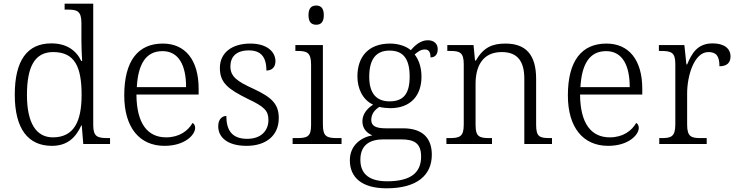

<svg xmlns="http://www.w3.org/2000/svg" viewBox="-20 -780 3992 1040"><path d="M261 10C344 10 390 -34 420 -100H423L431 0H576V-32H565C508 -32 485 -39 485 -103V-760H330V-728H346C397 -728 421 -721 421 -655V-557C421 -526 423 -485 425 -450H420C392 -508 340 -545 258 -545C127 -545 60 -452 60 -267C60 -81 133 10 261 10ZM268 -36C176 -35 126 -114 126 -265C126 -415 166 -498 268 -498C385 -498 422 -418 422 -266C422 -118 378 -37 268 -36Z M871 10C982 10 1037 -50 1037 -87C1037 -101 1031 -110 1023 -114C999 -72 952 -36 880 -36C780 -36 720 -110 719 -268H1056V-299C1056 -457 982 -544 862 -544C728 -544 653 -451 653 -263C653 -89 736 10 871 10ZM988 -308H721C728 -431 769 -503 860 -503C949 -503 988 -425 988 -308Z M1316 10C1420 10 1490 -45 1490 -140C1490 -213 1457 -251 1353 -299C1268 -338 1228 -363 1228 -420C1228 -471 1258 -507 1328 -507C1391 -507 1423 -474 1423 -398C1455 -398 1472 -418 1472 -449C1472 -497 1429 -544 1336 -544C1236 -544 1171 -494 1171 -412C1171 -332 1214 -298 1323 -244C1413 -202 1434 -179 1434 -130C1434 -72 1394 -28 1319 -28C1232 -28 1206 -80 1206 -152C1187 -152 1162 -138 1162 -96C1162 -37 1211 10 1316 10Z M1693 -646C1716 -646 1734 -658 1734 -698C1734 -738 1716 -750 1693 -750C1669 -750 1651 -738 1651 -698C1651 -658 1669 -646 1693 -646ZM1565 0H1830V-32H1809C1751 -32 1729 -39 1729 -105V-536H1580V-504H1590C1641 -504 1665 -497 1665 -431V-102C1665 -38 1643 -32 1585 -32H1565Z M2074 240C2239 240 2319 169 2319 58C2319 -30 2271 -85 2163 -85H2070C2017 -85 1991 -97 1991 -130C1991 -164 2011 -186 2035 -201C2047 -197 2077 -194 2093 -194C2207 -194 2263 -265 2263 -364C2263 -419 2247 -458 2226 -485C2245 -501 2259 -512 2282 -512C2305 -512 2312 -494 2312 -469C2339 -469 2351 -488 2351 -514C2351 -540 2334 -562 2297 -562C2255 -562 2223 -529 2205 -508C2183 -528 2141 -544 2093 -544C1976 -544 1916 -473 1916 -366C1916 -302 1943 -240 2001 -213C1969 -193 1943 -162 1943 -123C1943 -82 1969 -58 1997 -47C1935 -36 1875 8 1875 88C1875 183 1942 240 2074 240ZM2090 -231C2020 -231 1980 -273 1980 -364C1980 -462 2019 -506 2090 -506C2163 -506 2199 -463 2199 -365C2199 -269 2163 -231 2090 -231ZM2077 202C1965 202 1932 149 1932 85C1932 0 1990 -25 2057 -25H2152C2223 -25 2261 -5 2261 68C2261 150 2212 202 2077 202Z M2398 0H2645V-32H2635C2578 -32 2556 -38 2556 -102V-326C2556 -414 2589 -498 2698 -498C2788 -498 2820 -442 2820 -354V0H2970V-32H2960C2902 -32 2884 -39 2884 -105V-353C2884 -485 2827 -544 2718 -544C2649 -544 2599 -525 2558 -452H2553L2545 -536H2403V-504H2418C2469 -504 2492 -497 2492 -433V-105C2492 -39 2470 -32 2412 -32H2398Z M3274 10C3385 10 3440 -50 3440 -87C3440 -101 3434 -110 3426 -114C3402 -72 3355 -36 3283 -36C3183 -36 3123 -110 3122 -268H3459V-299C3459 -457 3385 -544 3265 -544C3131 -544 3056 -451 3056 -263C3056 -89 3139 10 3274 10ZM3391 -308H3124C3131 -431 3172 -503 3263 -503C3352 -503 3391 -425 3391 -308Z M3551 0H3808V-32H3777C3726 -32 3702 -38 3702 -104V-274C3702 -372 3741 -498 3817 -498C3859 -498 3877 -477 3877 -421C3920 -421 3937 -443 3937 -474C3937 -517 3903 -545 3840 -545C3757 -545 3727 -490 3702 -431H3698L3687 -536H3549V-504H3558C3616 -504 3638 -497 3638 -433V-107C3638 -39 3615 -32 3563 -32H3551Z"/></svg>

Font: Noto Serif Telugu Light
Style: Regular
Weight: 300
Designer: Jelle Bosma - Monotype Design Team
Foundry: Monotype Imaging Inc.
Version: Version 2.005